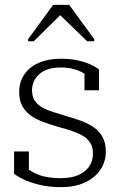

<svg xmlns="http://www.w3.org/2000/svg" viewBox="-20 -761 494 791"><path d="M363 -129Q363 -155 351.5 -173Q340 -191 319.5 -202.5Q299 -214 273.5 -222.5Q248 -231 221 -238Q191 -247 162.5 -257Q134 -267 110.5 -282.5Q87 -298 73 -322Q59 -346 59 -382Q59 -423 80 -454Q101 -485 139.5 -502Q178 -519 231 -519Q271 -519 301.5 -512Q332 -505 353.5 -495Q375 -485 388 -475V-389H328V-471Q333 -469 337.5 -465.5Q342 -462 345 -457.5Q348 -453 349.5 -447.5Q351 -442 350 -437Q338 -452 320 -462Q302 -472 279.5 -477.5Q257 -483 231 -483Q173 -483 142.5 -456Q112 -429 112 -389Q112 -362 124 -345Q136 -328 156.5 -317Q177 -306 202.5 -298.5Q228 -291 255 -282Q284 -274 313 -263.5Q342 -253 365.5 -237Q389 -221 402.5 -196.5Q416 -172 416 -136Q416 -96 394 -62.5Q372 -29 330.5 -9.5Q289 10 231 10Q189 10 153 2.5Q117 -5 88.5 -17Q60 -29 38 -45V-137H99V-29Q91 -36 86 -42.5Q81 -49 78.5 -55Q76 -61 76 -67Q76 -73 77 -79Q97 -61 120.5 -49Q144 -37 171.5 -32Q199 -27 231 -27Q272 -27 301 -39Q330 -51 346.5 -74Q363 -97 363 -129ZM265 -741H199L96 -600V-591H119L245 -715H211L339 -591H368V-600Z"/></svg>

Font: Roboto Serif 36pt ExtraLight
Style: Regular
Weight: 250
Designer: Greg Gazdowicz
Foundry: Commercial Type
Version: Version 1.008